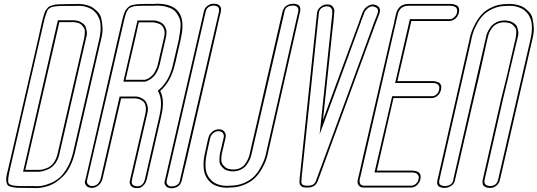

<svg xmlns="http://www.w3.org/2000/svg" viewBox="-20 -815 2889 1032"><path d="M45 2 184 -600Q196 -654 204 -690Q208 -708 211.5 -720Q215 -732 218.5 -743.5Q222 -755 227.5 -761.5Q233 -768 237.5 -774Q242 -780 251.5 -783Q261 -786 268.5 -788.5Q276 -791 291 -791.5Q306 -792 318.5 -792.5Q331 -793 353 -793H384Q390 -794 399 -794Q411 -794 422.5 -792.5Q434 -791 450.5 -786.5Q467 -782 479.5 -773.5Q492 -765 505.5 -751Q519 -737 524 -717Q529 -697 531 -668.5Q533 -640 523 -602L383 4Q373 46 356.5 79Q340 112 319.5 132Q299 152 278.5 165.5Q258 179 236 185.5Q214 192 199.5 194Q185 196 171 196L156 195H125Q91 195 75 194.5Q59 194 43 190Q27 186 22 181Q17 176 14.5 163Q12 150 14.5 134.5Q17 119 24 92Q32 56 45 2ZM299 -696 116 98H188H189Q198 98 208 96Q218 94 235.5 87Q253 80 267.5 61Q282 42 289 14L377 -369L382 -390L433 -612Q436 -632 436 -646Q436 -660 428.5 -669.5Q421 -679 414.5 -684.5Q408 -690 397.5 -692.5Q387 -695 382 -695.5Q377 -696 373 -696H372ZM34 92Q19 156 26 169Q33 184 85 185Q93 185 127 185H159H160Q165 186 173 186Q190 186 206.5 183.5Q223 181 250 170Q277 159 298.5 141Q320 123 341 87.5Q362 52 373 4L513 -602Q521 -637 521 -665Q521 -693 514.5 -711.5Q508 -730 496.5 -744Q485 -758 472.5 -765.5Q460 -773 445 -777.5Q430 -782 419 -783Q408 -784 397 -784L383 -783H351Q347 -783 341 -783Q317 -783 306.5 -783Q296 -783 280.5 -781Q265 -779 260.5 -778Q256 -777 247 -771Q238 -765 236 -760.5Q234 -756 229 -743.5Q224 -731 221.5 -721Q219 -711 214 -690ZM291 -706H375Q379 -706 383.5 -705.5Q388 -705 397 -703Q406 -701 413 -697Q420 -693 428.5 -686.5Q437 -680 440.5 -670Q444 -660 446.5 -645.5Q449 -631 443 -612L299 14Q292 45 275 66Q258 87 238.5 95Q219 103 207.5 105.5Q196 108 187 108H104Z M759 -386Q776 -391 789.5 -401.5Q803 -412 810.5 -425.5Q818 -439 822 -448.5Q826 -458 828 -467L829 -472L861 -611Q864 -623 864 -628Q864 -630 864.5 -634Q865 -638 865 -640Q864 -658 855.5 -670.5Q847 -683 834.5 -687.5Q822 -692 814.5 -693.5Q807 -695 800 -695H799H726L708 -614L655 -386H713ZM811 -794Q813 -794 817 -794.5Q821 -795 823 -795Q996 -795 952 -608L951 -602V-601V-602V-601L923 -480Q922 -476 920 -469Q899 -376 841 -326Q867 -277 847 -192L769 148Q764 168 753 179.5Q742 191 733.5 193.5Q725 196 718 196H716Q694 196 685 185Q676 174 677 163L679 152L761 -202Q778 -277 711 -286H631L531 146Q528 156 523 165.5Q518 175 504 185Q490 195 472 195Q470 195 467.5 194.5Q465 194 457.5 192Q450 190 446 185.5Q442 181 438 173.5Q434 166 438 154L441 144L516 -182L580 -460L583 -472L580 -460L583 -472L604 -565Q605 -566 626 -659Q627 -661 627 -663L639 -715Q644 -735 649 -747.5Q654 -760 662.5 -769.5Q671 -779 679 -783.5Q687 -788 705 -790.5Q723 -793 738.5 -793.5Q754 -794 786 -794ZM760 -376H758H643L719 -705H803Q808 -705 814 -704.5Q820 -704 831.5 -700Q843 -696 851.5 -690Q860 -684 867 -671.5Q874 -659 875 -643Q875 -639 874.5 -635Q874 -631 874 -630Q874 -624 871 -611L838 -467Q836 -458 832 -447.5Q828 -437 819.5 -422Q811 -407 795.5 -394.5Q780 -382 760 -376ZM809 -784H784Q782 -784 778 -784Q754 -784 743.5 -784Q733 -784 717.5 -783Q702 -782 696.5 -780.5Q691 -779 682 -775Q673 -771 670.5 -767Q668 -763 663 -755Q658 -747 655.5 -738Q653 -729 649 -715L590 -460L593 -472L448 154Q445 167 452.5 175Q460 183 465.5 184Q471 185 474 185Q509 185 521 146L623 -296H714H715Q723 -295 731 -292Q739 -289 749.5 -282.5Q760 -276 765.5 -266Q771 -256 774 -240Q777 -224 771 -202L689 152Q690 154 688 161.5Q686 169 693.5 177.5Q701 186 718 186H720Q750 186 759 148L837 -192Q856 -274 832 -320L828 -327L835 -333Q890 -380 910 -469L941 -602V-601L942 -608Q949 -646 950.5 -674Q952 -702 942.5 -722Q933 -742 921.5 -754Q910 -766 891.5 -773Q873 -780 856.5 -782.5Q840 -785 820 -785Q820 -785 816 -784.5Q812 -784 809 -784Z M1062 -693 1065 -707 1068 -719 1076 -754Q1080 -772 1093 -782Q1106 -792 1117 -794L1129 -795Q1151 -795 1160.5 -784.5Q1170 -774 1168 -763L1167 -752L1159 -719L1154 -698L1153 -693L1144 -652L981 54L971 95L970 99L965 121L957 155Q957 157 956 159.5Q955 162 951.5 169.5Q948 177 942 182.5Q936 188 925 192.5Q914 197 900 197Q898 197 895.5 196.5Q893 196 885.5 194Q878 192 874 187.5Q870 183 866 175.5Q862 168 866 156L874 121ZM876 156Q873 169 880 177Q887 185 892.5 186Q898 187 902 187Q913 187 922 183.5Q931 180 935.5 176.5Q940 173 943 167Q946 161 946.5 159.5Q947 158 947 156V155L1157 -752V-753Q1157 -755 1157.5 -757Q1158 -759 1157.5 -764.5Q1157 -770 1154.5 -774Q1152 -778 1145 -781.5Q1138 -785 1126 -785Q1126 -785 1125 -785Q1124 -785 1121.5 -784.5Q1119 -784 1117 -783.5Q1115 -783 1111.5 -782Q1108 -781 1105 -779.5Q1102 -778 1099 -775.5Q1096 -773 1093.5 -770Q1091 -767 1089 -763Q1087 -759 1086 -754Z M1593 -753 1422 0Q1421 4 1420 10Q1416 27 1410 45Q1404 63 1388 91.5Q1372 120 1351 141Q1330 162 1294 177.5Q1258 193 1214 193Q1208 194 1199 194Q1188 194 1177 192.5Q1166 191 1150.5 186.5Q1135 182 1122.5 174Q1110 166 1098.5 151.5Q1087 137 1080.5 117.5Q1074 98 1074 68Q1074 38 1083 2L1098 -67Q1099 -68 1099.5 -70.5Q1100 -73 1100 -74Q1105 -94 1121 -107Q1137 -120 1156.5 -120Q1176 -120 1186.5 -106.5Q1197 -93 1192 -74Q1192 -73 1192 -72L1172 12Q1169 32 1169.5 46Q1170 60 1177.5 69.5Q1185 79 1191.5 84.5Q1198 90 1208 92.5Q1218 95 1223 95.5Q1228 96 1233 96H1234Q1256 96 1272.5 87.5Q1289 79 1298.5 65Q1308 51 1313 40Q1318 29 1321 18L1323 8L1370 -195L1404 -344L1498 -751Q1499 -753 1499.5 -756Q1500 -759 1504 -766.5Q1508 -774 1513.5 -779.5Q1519 -785 1530.5 -790Q1542 -795 1558 -795H1559Q1563 -795 1568 -794Q1573 -793 1581 -789.5Q1589 -786 1592.5 -776.5Q1596 -767 1593 -753ZM1583 -753Q1586 -767 1580 -774.5Q1574 -782 1568 -783.5Q1562 -785 1556 -785H1555Q1516 -785 1509 -754V-752L1331 18Q1328 30 1322.5 42.5Q1317 55 1306 70.5Q1295 86 1275.5 96Q1256 106 1232 106H1231Q1226 106 1220 105.5Q1214 105 1203 102Q1192 99 1184.5 93Q1177 87 1168.5 76.5Q1160 66 1159.5 50Q1159 34 1162 12L1182 -74Q1186 -89 1178 -99.5Q1170 -110 1154.5 -110Q1139 -110 1126.5 -99.5Q1114 -89 1110 -74L1093 2Q1085 37 1084.5 65.5Q1084 94 1090 112.5Q1096 131 1107 144.5Q1118 158 1129.5 165.5Q1141 173 1156 177.5Q1171 182 1181 183Q1191 184 1202 184L1215 183H1216H1217Q1258 183 1291.5 168.5Q1325 154 1344.5 134.5Q1364 115 1379 88Q1394 61 1400 44Q1406 27 1410 10L1412 0Z M1992 -790Q1993 -790 1994.5 -789.5Q1996 -789 1999.5 -788Q2003 -787 2006 -785Q2009 -783 2013 -780Q2017 -777 2019 -773Q2021 -769 2022 -763Q2023 -757 2021 -750Q2021 -749 2020.5 -746.5Q2020 -744 2020 -743Q2017 -734 2010.5 -719Q2004 -704 2002 -697Q1960 -583 1905.5 -435Q1851 -287 1797 -139Q1743 9 1701 123L1688 158Q1675 193 1634 193H1632H1629H1625Q1617 193 1610 191.5Q1603 190 1595.5 181.5Q1588 173 1590 158Q1590 153 1590.5 147Q1591 141 1591.5 134.5Q1592 128 1593 123Q1605 9 1620.5 -139.5Q1636 -288 1651.5 -436Q1667 -584 1679 -698L1684 -745Q1684 -746 1684.5 -748Q1685 -750 1685 -751Q1689 -766 1700.5 -776Q1712 -786 1723 -789L1733 -791H1741Q1760 -791 1769 -778.5Q1778 -766 1777 -754L1776 -742Q1776 -735 1774 -719Q1772 -703 1772 -696L1767 -655L1716 -170Q1748 -257 1812.5 -432.5Q1877 -608 1910 -696L1911 -700L1926 -741Q1927 -743 1928 -746.5Q1929 -750 1934 -758.5Q1939 -767 1945.5 -773.5Q1952 -780 1962.5 -785.5Q1973 -791 1985 -791Q1986 -791 1988.5 -790.5Q1991 -790 1992 -790ZM1989 -780 1982 -781Q1968 -781 1956 -770Q1944 -759 1940.5 -752Q1937 -745 1936 -740L1920 -699V-695H1919Q1887 -607 1822.5 -431.5Q1758 -256 1726 -169L1698 -93L1757 -654L1761 -695Q1762 -702 1763.5 -717.5Q1765 -733 1766 -741Q1765 -743 1766 -752Q1767 -761 1760 -771Q1753 -781 1738 -781H1731Q1701 -775 1695 -751L1694 -746L1689 -699Q1677 -585 1661.5 -437Q1646 -289 1630.5 -140.5Q1615 8 1603 122Q1602 127 1601.5 133Q1601 139 1601 145.5Q1601 152 1600 157Q1597 183 1628 183H1637Q1669 183 1678 157L1691 122Q1742 -15 1842 -288.5Q1942 -562 1992 -698Q1995 -706 2001 -720.5Q2007 -735 2010 -744L2011 -750Q2014 -764 2006 -771Q1998 -778 1989 -780Z M2350 -331Q2350 -330 2349.5 -328.5Q2349 -327 2347 -322.5Q2345 -318 2343 -314Q2341 -310 2336.5 -305Q2332 -300 2327 -296.5Q2322 -293 2315 -290.5Q2308 -288 2299 -288H2265H2256H2106H2095L2008 91L2005 102H2012H2148H2153H2160H2195H2197Q2203 102 2210 103.5Q2217 105 2226 109Q2235 113 2239 123.5Q2243 134 2239 150Q2239 152 2238 155Q2237 158 2233 165Q2229 172 2223.5 178Q2218 184 2209 188.5Q2200 193 2188 193H2154H2145H1995H1981H1969H1942H1941H1938H1934Q1917 193 1909 182.5Q1901 172 1902 161L1903 150L1904 148L1906 138L1911 117L1916 96L1917 91L1926 51L2088 -650L2098 -691L2099 -696Q2099 -697 2099.5 -699.5Q2100 -702 2100 -703Q2102 -710 2108 -738Q2121 -794 2177 -794H2197H2219H2355H2360H2367H2402H2404Q2410 -794 2416.5 -792.5Q2423 -791 2432.5 -787Q2442 -783 2446 -772.5Q2450 -762 2446 -746Q2446 -744 2445 -741Q2444 -738 2440 -730.5Q2436 -723 2430.5 -717.5Q2425 -712 2415.5 -707Q2406 -702 2395 -702H2361H2352H2202H2191L2116 -379H2123H2259H2264H2271H2306H2308Q2315 -379 2321.5 -377.5Q2328 -376 2337 -372Q2346 -368 2350 -357.5Q2354 -347 2350 -331ZM2197 -794H2219ZM2340 -331Q2343 -344 2340 -352Q2337 -360 2330 -363.5Q2323 -367 2317.5 -368Q2312 -369 2306 -369H2104L2183 -712H2397Q2410 -712 2420 -721Q2430 -730 2432.5 -736Q2435 -742 2436 -746Q2439 -758 2436 -766.5Q2433 -775 2425.5 -778.5Q2418 -782 2413 -783Q2408 -784 2402 -784H2176Q2129 -784 2118 -738L1916 139L1915 140L1914 146V147L1913 150Q1913 151 1913 152Q1913 153 1913 156.5Q1913 160 1913 163.5Q1913 167 1914.5 170.5Q1916 174 1918.5 176.5Q1921 179 1926 181Q1931 183 1937 183H2191Q2204 183 2214 174Q2224 165 2226 159.5Q2228 154 2229 150Q2233 139 2230 132Q2227 125 2223.5 121Q2220 117 2213.5 115Q2207 113 2203 112.5Q2199 112 2195 112H1993L2088 -298H2302Q2315 -298 2324.5 -306.5Q2334 -315 2336.5 -321Q2339 -327 2340 -331ZM2195 -784H2217Z M2674 -284 2704 -405 2752 -612Q2755 -632 2755 -646Q2755 -660 2747 -669.5Q2739 -679 2733 -684Q2727 -689 2716.5 -691.5Q2706 -694 2701 -694.5Q2696 -695 2691 -695H2689Q2668 -695 2651 -686.5Q2634 -678 2624.5 -664.5Q2615 -651 2610 -640Q2605 -629 2603 -618L2601 -611L2555 -405L2520 -256L2426 151Q2426 153 2425.5 156Q2425 159 2421 166.5Q2417 174 2411 179.5Q2405 185 2393.5 190Q2382 195 2367 195H2366Q2362 195 2356.5 194Q2351 193 2343 189.5Q2335 186 2331.5 177Q2328 168 2331 154L2333 146L2503 -600Q2503 -604 2505 -611Q2509 -628 2515.5 -646.5Q2522 -665 2537.5 -693Q2553 -721 2573 -741.5Q2593 -762 2627 -777.5Q2661 -793 2702 -793Q2708 -794 2717 -794Q2729 -794 2740.5 -792.5Q2752 -791 2768.5 -786.5Q2785 -782 2797.5 -773.5Q2810 -765 2823.5 -751Q2837 -737 2842 -717Q2847 -697 2849 -668.5Q2851 -640 2841 -602L2667 152Q2662 171 2649 182Q2636 193 2625 194L2614 195Q2600 195 2591 191Q2582 187 2578.5 182Q2575 177 2574 170Q2573 163 2573.5 160Q2574 157 2574 154ZM2684 -284 2585 150Q2577 184 2616 185Q2649 184 2657 152L2831 -602Q2839 -637 2839 -665Q2839 -693 2832.5 -711.5Q2826 -730 2814.5 -744Q2803 -758 2790.5 -765.5Q2778 -773 2763 -777.5Q2748 -782 2737 -783Q2726 -784 2715 -784L2701 -783H2700Q2662 -783 2630 -768.5Q2598 -754 2579 -735Q2560 -716 2545.5 -689.5Q2531 -663 2525 -645.5Q2519 -628 2515 -611L2513 -600L2343 146L2342 154H2341Q2339 164 2341.5 171Q2344 178 2350 180.5Q2356 183 2360.5 184Q2365 185 2368 185H2369Q2409 185 2416 154V152L2591 -610Q2591 -610 2593 -618Q2595 -630 2600.5 -642Q2606 -654 2617 -669.5Q2628 -685 2647.5 -695Q2667 -705 2692 -705H2694Q2698 -705 2702.5 -704.5Q2707 -704 2716 -702Q2725 -700 2732 -696.5Q2739 -693 2747.5 -686.5Q2756 -680 2759.5 -670Q2763 -660 2765.5 -645.5Q2768 -631 2762 -612L2713 -405Q2713 -405 2713 -404Q2685 -289 2684 -284Z"/></svg>

Font: Soda Fountain
Style: OutlineOblique
Weight: 400
Version: Version 1.0